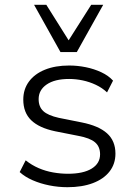

<svg xmlns="http://www.w3.org/2000/svg" viewBox="-20 -772 562 800"><path d="M261 8Q223 8 185.5 0.5Q148 -7 116 -21Q84 -35 62 -55L87 -104Q112 -84 141 -71.5Q170 -59 201.5 -53.5Q233 -48 263 -48Q327 -48 362 -69.5Q397 -91 397 -129Q397 -161 376 -179Q355 -197 306 -206L210 -225Q143 -239 110 -271Q77 -303 77 -357Q77 -400 100.5 -432Q124 -464 167 -481.5Q210 -499 268 -499Q303 -499 337.5 -492Q372 -485 402 -471Q432 -457 451 -436L426 -387Q406 -406 379.5 -418.5Q353 -431 324.5 -437Q296 -443 268 -443Q208 -443 174.5 -420Q141 -397 141 -359Q141 -327 160.5 -309Q180 -291 225 -281L320 -262Q391 -248 426 -216.5Q461 -185 461 -132Q461 -89 436.5 -57.5Q412 -26 367 -9Q322 8 261 8ZM232 -555 122 -752H173L266 -604L360 -752H410L300 -555Z"/></svg>

Font: Nunito Sans 9pt Light
Style: Regular
Weight: 300
Version: Version 3.101;gftools[0.9.27]